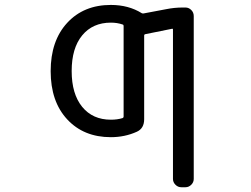

<svg xmlns="http://www.w3.org/2000/svg" viewBox="-20 -578 1040 794"><path d="M438.5 -83Q465.8 -83 487.3 -89.8Q491.2 -91.8 491.2 -95.7V-470.7Q491.2 -475.6 487.3 -476.6Q464.8 -484.4 438.5 -484.4Q363.3 -484.4 319.8 -431.6Q276.4 -378.9 276.4 -284.2Q276.4 -189.5 319.8 -136.2Q363.3 -83 438.5 -83ZM667 -540Q701.2 -546.9 735.4 -546.9H747.1Q760.7 -546.9 771 -536.6Q781.2 -526.4 781.2 -511.7V162.1Q781.2 175.8 771 186Q760.7 196.3 747.1 196.3H729.5Q715.8 196.3 705.6 186Q695.3 175.8 695.3 162.1V-455.1Q695.3 -460 691.4 -459L580.1 -436.5Q576.2 -435.5 576.2 -431.6V-85Q576.2 -46.9 545.9 -33.2Q496.1 -10.7 438.5 -10.7Q326.2 -10.7 257.8 -84.5Q189.5 -158.2 189.5 -283.7Q189.5 -409.2 257.8 -483.4Q326.2 -557.6 438.5 -557.6Q511.7 -557.6 566.4 -523.4Q570.3 -521.5 574.2 -522.5Z"/></svg>

Font: Rounded-L Mgen+ 2m regular
Style: Regular
Weight: 400
Designer: [Source Han Sans]
Ryoko NISHIZUKA  (kana & ideographs); Paul D. Hunt (Latin, Greek & Cyrillic); Wenlong ZHANG  (bopomofo
Version: Version 1.059.20150602